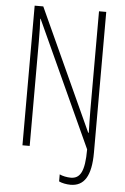

<svg xmlns="http://www.w3.org/2000/svg" viewBox="-60 -757 638 978"><g transform="rotate(5 259.5 -267.5)"><path d="M338 179C408 179 443 125 443 5V-714H406V-208C406 -176 407 -136 408 -93H405L121 -714H77V0H114V-532C114 -585 113 -618 111 -650H113L407 -8C407 106 384 143 336 143C317 143 293 138 279 131V167C293 174 317 179 338 179Z"/></g></svg>

Font: Noto Sans Ethiopic ExtraCondensed ExtraLight
Style: Regular
Weight: 200
Width: 2
Designer: Monotype Design Team
Foundry: Monotype Imaging Inc.
Version: Version 2.102